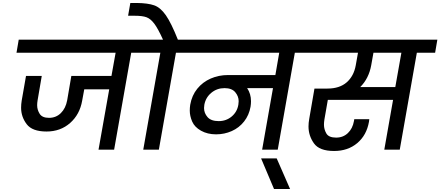

<svg xmlns="http://www.w3.org/2000/svg" viewBox="-20 -1007 2963 1292"><path d="M985 -652H863L748 0H643L715 -406H547L533 -330Q517 -237 452 -179.5Q387 -122 293 -122Q197 -122 159.5 -171.5Q122 -221 122 -282Q122 -305 126 -330L155 -496H261L233 -332Q230 -314 230 -299Q230 -268 247 -241Q264 -214 310 -214Q357 -214 389.5 -246Q422 -278 432 -332L460 -496H730L758 -652H91L106 -740H1000Z M1301 -740 1286 -652H1164L1049 0H944L1059 -652H937L952 -740H1077Q1043 -815 1018 -848Q993 -881 965.5 -891Q938 -901 887 -901H842L857 -987H900Q976 -986 1018 -971Q1060 -956 1096 -904.5Q1132 -853 1177 -740Z M2086 -652H1964L1849 0H1744L1817 -414H1643Q1669 -376 1669 -326Q1669 -308 1666 -289Q1656 -232 1622.5 -189.5Q1589 -147 1539.5 -125Q1490 -103 1434 -103Q1376 -103 1332.5 -127.5Q1289 -152 1273 -189.5Q1257 -227 1257 -263Q1257 -282 1260 -302Q1271 -365 1307.5 -410Q1344 -455 1398 -478.5Q1452 -502 1514 -502H1833L1859 -652H1239L1254 -740H2101ZM1452 -192Q1502 -192 1539 -223Q1576 -254 1584 -303Q1586 -315 1586 -326Q1586 -359 1563 -386.5Q1540 -414 1491 -414Q1440 -414 1402 -382.5Q1364 -351 1355 -302Q1353 -291 1353 -280Q1353 -246 1376.5 -219Q1400 -192 1452 -192Z M1824 265 1737 59H1842L1932 265Z M2908 -652H2785L2670 0H2566L2625 -335H2186L2163 -203Q2160 -184 2160 -168Q2160 -137 2176 -109Q2192 -81 2242 -81Q2289 -81 2321 -111.5Q2353 -142 2362 -193L2364 -205H2465Q2465 -198 2463 -188Q2447 -97 2384 -44Q2321 9 2228 9Q2129 9 2092.5 -42.5Q2056 -94 2056 -156Q2056 -180 2061 -208L2096 -411H2183Q2265 -411 2313 -453Q2361 -495 2374 -568L2389 -652H2038L2053 -740H2923ZM2681 -652H2493L2478 -568Q2462 -479 2404 -421H2640Z"/></svg>

Font: Fz Poppins Med
Style: Italic
Weight: 500
Italic angle: -10°
Designer: Ninad Kale (Devanagari), Jonny Pinhorn (Latin)
Foundry: Indian Type Foundry
Version: Vit hóa bi Vntype.Com & FontZin.Com